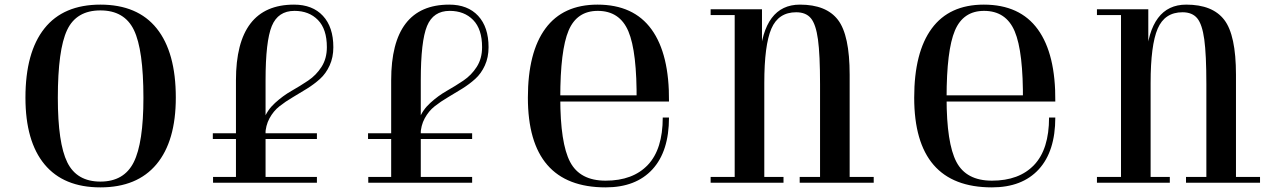

<svg xmlns="http://www.w3.org/2000/svg" viewBox="-20 -790 5552 830"><path d="M414 -770Q254 -770 172 -667Q90 -564 90 -368Q90 -179 172.5 -79.5Q255 20 414 20Q573 20 656.5 -80Q740 -180 740 -368Q740 -564 657.5 -667Q575 -770 414 -770ZM600 -367Q600 -172 558 -88.5Q516 -5 414 -5Q312 -5 271 -88Q230 -171 230 -367Q230 -575 270 -660Q310 -745 414 -745Q518 -745 559 -660Q600 -575 600 -367Z M1350 -214V-189H900V-214ZM901 0V-25H1350V0ZM1393 -586Q1393 -664 1354.5 -703.5Q1316 -743 1253 -743Q1182 -743 1155 -677.5Q1128 -612 1128 -443V0H1000V-443Q1000 -770 1251 -770Q1331 -770 1376 -721.5Q1421 -673 1421 -586Q1421 -542 1405 -507Q1389 -472 1363.5 -449Q1338 -426 1307.5 -407Q1277 -388 1245.5 -369.5Q1214 -351 1188 -330.5Q1162 -310 1145 -278.5Q1128 -247 1127 -208L1111 -226L1121 -275Q1135 -314 1169 -345Q1203 -376 1240 -397Q1277 -418 1312 -441.5Q1347 -465 1370 -501Q1393 -537 1393 -586Z M2021 -214V-189H1571V-214ZM1572 0V-25H2021V0ZM2064 -586Q2064 -664 2025.5 -703.5Q1987 -743 1924 -743Q1853 -743 1826 -677.5Q1799 -612 1799 -443V0H1671V-443Q1671 -770 1922 -770Q2002 -770 2047 -721.5Q2092 -673 2092 -586Q2092 -542 2076 -507Q2060 -472 2034.5 -449Q2009 -426 1978.5 -407Q1948 -388 1916.5 -369.5Q1885 -351 1859 -330.5Q1833 -310 1816 -278.5Q1799 -247 1798 -208L1782 -226L1792 -275Q1806 -314 1840 -345Q1874 -376 1911 -397Q1948 -418 1983 -441.5Q2018 -465 2041 -501Q2064 -537 2064 -586Z M2845 -282Q2845 -145 2780.5 -77Q2716 -9 2598 -9Q2487 -9 2444.5 -90Q2402 -171 2402 -367Q2402 -573 2438 -658Q2474 -743 2564 -743Q2659 -743 2696.5 -654.5Q2734 -566 2732 -351H2872Q2874 -556 2796.5 -663Q2719 -770 2563 -770Q2414 -770 2338 -667Q2262 -564 2262 -368Q2262 20 2598 20Q2729 20 2800.5 -58Q2872 -136 2872 -282ZM2758 -378H2378L2380 -351H2758Z M3653 -467V0H3525V-426Q3525 -554 3516 -619.5Q3507 -685 3485.5 -711Q3464 -737 3422 -737Q3345 -737 3314.5 -666Q3284 -595 3284 -431L3264 -538Q3281 -770 3438 -770Q3552 -770 3602.5 -704Q3653 -638 3653 -467ZM3284 0H3156V-750H3274V-585L3284 -565ZM3208 0H3052V-25H3208ZM3052 -725V-750H3208V-725ZM3367 -25V0H3261V-25ZM3585 0H3437V-25H3585ZM3757 -25V0H3622V-25Z M4515 -282Q4515 -145 4450.5 -77Q4386 -9 4268 -9Q4157 -9 4114.5 -90Q4072 -171 4072 -367Q4072 -573 4108 -658Q4144 -743 4234 -743Q4329 -743 4366.5 -654.5Q4404 -566 4402 -351H4542Q4544 -556 4466.5 -663Q4389 -770 4233 -770Q4084 -770 4008 -667Q3932 -564 3932 -368Q3932 20 4268 20Q4399 20 4470.5 -58Q4542 -136 4542 -282ZM4428 -378H4048L4050 -351H4428Z M5323 -467V0H5195V-426Q5195 -554 5186 -619.5Q5177 -685 5155.5 -711Q5134 -737 5092 -737Q5015 -737 4984.5 -666Q4954 -595 4954 -431L4934 -538Q4951 -770 5108 -770Q5222 -770 5272.5 -704Q5323 -638 5323 -467ZM4954 0H4826V-750H4944V-585L4954 -565ZM4878 0H4722V-25H4878ZM4722 -725V-750H4878V-725ZM5037 -25V0H4931V-25ZM5255 0H5107V-25H5255ZM5427 -25V0H5292V-25Z"/></svg>

Font: Solide Mirage
Style: Etroit
Weight: 400
Designer: Jérémy Landes
Foundry: Velvetyne Type Foundry
Version: Version 1.1